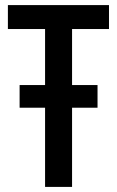

<svg xmlns="http://www.w3.org/2000/svg" viewBox="-20 -734 460 754"><path d="M408 -620V-714H11V-620H157V-400H57V-311H157V0H263V-311H363V-400H263V-620Z"/></svg>

Font: Kathrein 67 Medium Condensed
Style: Regular
Weight: 500
Width: 3
Designer: Lazydogs Typefoundry, based on Open Sans by Ascender Corporation
Foundry: Lazydogs Typefoundry
Version: Version 1.003;PS 001.003;hotconv 1.0.88;makeotf.lib2.5.64775